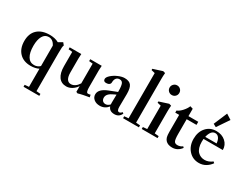

<svg xmlns="http://www.w3.org/2000/svg" viewBox="-92 -1375 2935 2292"><g transform="rotate(30 1376.0 -228.5)"><path d="M292.5 269V242.2L349.6 237.3V-12.7Q303.7 11.2 239.3 11.2Q139.6 11.2 83.3 -48.6Q26.9 -108.4 26.9 -210Q26.9 -313 87.4 -368.9Q147.9 -424.8 255.4 -424.8Q329.1 -424.8 380.4 -396L437 -428.7L462.4 -397.5Q456.5 -386.2 454.6 -362.5Q452.6 -338.9 452.6 -284.2V237.3L509.8 242.2V269ZM270.5 -17.6Q317.4 -17.6 349.6 -49.3V-330.6Q317.4 -396.5 257.8 -396.5Q205.6 -396.5 177.7 -347.4Q149.9 -298.3 149.9 -213.9Q149.9 -120.1 180.9 -68.8Q211.9 -17.6 270.5 -17.6Z M730.5 11.2Q661.1 11.2 624.5 -40Q587.9 -91.3 587.9 -186V-382.3L534.7 -387.7V-414.1H694.3Q691.4 -373 691.4 -349.1V-157.2Q691.4 -100.6 710 -70.3Q728.5 -40 764.6 -40Q794.4 -40 821.3 -58.3Q848.1 -76.7 869.1 -110.4V-382.3L817.9 -387.7V-414.1H976.1Q972.7 -376 972.7 -349.1V-118.7Q972.7 -88.4 976.8 -71Q981 -53.7 986.3 -48.8Q991.7 -43.9 1000 -43.9Q1017.1 -43.9 1033.2 -49.3L1040.5 -16.6Q1005.9 -11.7 958.3 -1.7Q910.6 8.3 890.1 15.6L869.1 6.3V-73.2Q843.3 -33.7 806.2 -11.2Q769 11.2 730.5 11.2Z M1192.4 11.2Q1142.6 11.2 1110.6 -14.9Q1078.6 -41 1078.6 -82Q1078.6 -154.8 1195.3 -200.2L1301.3 -241.7V-248.5Q1301.3 -323.7 1288.8 -353Q1276.4 -382.3 1244.1 -382.3Q1213.9 -382.3 1197 -361.6Q1180.2 -340.8 1180.2 -302.7Q1180.2 -284.7 1164.6 -273.4Q1148.9 -262.2 1123 -262.2Q1084.5 -262.2 1084.5 -296.9Q1084.5 -321.3 1118.4 -351.8Q1152.3 -382.3 1200.9 -403.6Q1249.5 -424.8 1288.1 -424.8Q1351.6 -424.8 1377.9 -390.4Q1404.3 -356 1404.3 -273.4Q1404.3 -215.3 1402.3 -98.1Q1401.4 -37.6 1431.6 -37.6Q1450.2 -37.6 1470.2 -60.5L1484.9 -48.8Q1459 11.2 1393.6 11.2Q1325.2 11.2 1306.2 -44.4Q1260.7 11.2 1192.4 11.2ZM1187 -98.1Q1187 -71.3 1202.1 -55.7Q1217.3 -40 1242.7 -40Q1272.9 -40 1300.3 -68.8Q1299.3 -76.2 1299.3 -92.8Q1300.3 -130.4 1301.3 -204.6L1274.4 -192.4Q1229.5 -172.4 1208.3 -149.7Q1187 -127 1187 -98.1Z M1509.3 0V-26.9L1566.9 -31.7V-655.3L1516.6 -667.5V-685.1L1643.6 -726.1L1674.3 -717.3Q1670.4 -679.2 1670.4 -636.2V-31.7L1727.5 -26.9V0Z M1873.5 -529.8Q1845.7 -529.8 1826.4 -548.8Q1807.1 -567.9 1807.1 -596.2Q1807.1 -623 1826.7 -642.8Q1846.2 -662.6 1873.5 -662.6Q1901.9 -662.6 1921.1 -643.6Q1940.4 -624.5 1940.4 -596.2Q1940.4 -567.9 1921.1 -548.8Q1901.9 -529.8 1873.5 -529.8ZM1766.6 0V-26.9L1823.7 -31.7V-354L1773.9 -366.2V-383.8L1900.9 -424.8L1931.2 -416Q1927.2 -377 1927.2 -334.5V-32.2L1984.4 -26.9V0Z M2189.9 11.2Q2128.9 11.2 2097.7 -23.4Q2082.5 -40.5 2075.9 -64.7Q2069.3 -88.9 2069.3 -134.3V-369.1H2015.6V-397.9Q2050.8 -411.6 2085.2 -450.2Q2119.6 -488.8 2133.8 -525.4L2172.9 -513.2V-411.6H2308.1V-369.1H2172.9V-166.5Q2172.9 -92.3 2185.5 -67.9Q2197.3 -45.4 2231 -45.4Q2269.5 -45.4 2299.3 -68.8L2313 -54.2Q2264.2 11.2 2189.9 11.2Z M2521 -460.9 2479.5 -483.4 2558.1 -668.9 2630.4 -622.6ZM2557.6 11.2Q2472.2 11.2 2416.5 -50.8Q2360.8 -112.8 2360.8 -208.5Q2360.8 -304.7 2414.1 -364.7Q2467.3 -424.8 2552.7 -424.8Q2629.9 -424.8 2680.2 -379.9Q2730.5 -335 2730.5 -266.1H2464.8Q2462.9 -248 2462.9 -226.1Q2462.9 -181.2 2473.9 -147.2Q2484.9 -113.3 2504.4 -93.5Q2523.9 -73.7 2547.9 -64.2Q2571.8 -54.7 2600.1 -54.7Q2653.3 -54.7 2703.6 -93.3L2720.2 -78.1Q2691.4 -37.1 2649.9 -12.9Q2608.4 11.2 2557.6 11.2ZM2553.7 -396.5Q2521 -396.5 2500.2 -368.9Q2479.5 -341.3 2470.2 -297.4H2627Q2622.1 -345.7 2602.8 -371.1Q2583.5 -396.5 2553.7 -396.5Z"/></g></svg>

Font: Elstob 18pt SemiBold
Style: Regular
Weight: 600
Designer: Peter S. Baker
Version: Version 1.015